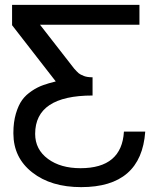

<svg xmlns="http://www.w3.org/2000/svg" viewBox="-20 -749 649 792"><path d="M286.1 -465.8Q296.9 -453.6 304.7 -446.8Q310.1 -441.9 326.2 -435.5Q339.8 -430.2 361.8 -430.2V-355Q125 -355 125 -196.8Q125 -132.3 178.2 -93.3Q230 -55.2 312 -55.2Q482.4 -55.2 491.2 -206.1H579.1Q563 22.9 314.9 22.9Q190.4 22.9 113.3 -37.6Q35.6 -98.1 35.2 -198.2V-201.2Q35.2 -244.6 45.4 -279.8Q55.7 -314.9 71.3 -336.4Q86.4 -357.4 111.3 -374Q133.8 -389.2 158.2 -397.9Q178.7 -405.3 210 -413.1L29.8 -645V-729H555.2V-647H145Z"/></svg>

Font: Miedinger*
Style: Book
Weight: 400
Version: Version 001.000